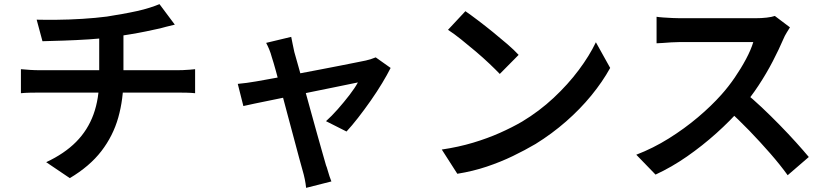

<svg xmlns="http://www.w3.org/2000/svg" viewBox="-20 -807 4010 927"><path d="M157 -712Q195 -711 254 -711.5Q313 -712 377.5 -716Q442 -720 496 -727Q533 -733 570 -739.5Q607 -746 641 -753.5Q675 -761 703 -770Q731 -779 750 -787L824 -688Q801 -683 783 -678Q765 -673 753 -670Q722 -663 685.5 -655.5Q649 -648 609.5 -641.5Q570 -635 531 -629Q474 -621 410.5 -617Q347 -613 288 -611Q229 -609 185 -608ZM203 -24Q291 -65 347.5 -122Q404 -179 431.5 -255Q459 -331 459 -428Q459 -428 459 -452Q459 -476 459 -523Q459 -570 459 -640L576 -654Q576 -629 576 -599Q576 -569 576 -539Q576 -509 576 -484.5Q576 -460 576 -445Q576 -430 576 -430Q576 -328 551 -239.5Q526 -151 469.5 -77.5Q413 -4 317 53ZM81 -473Q101 -471 125 -469.5Q149 -468 172 -468Q185 -468 224 -468Q263 -468 319 -468Q375 -468 438.5 -468Q502 -468 566 -468Q630 -468 686 -468Q742 -468 781.5 -468Q821 -468 835 -468Q846 -468 862.5 -468.5Q879 -469 895.5 -470.5Q912 -472 922 -473V-357Q903 -359 880.5 -359.5Q858 -360 837 -360Q824 -360 784.5 -360Q745 -360 689 -360Q633 -360 569 -360Q505 -360 440.5 -360Q376 -360 320 -360Q264 -360 225 -360Q186 -360 173 -360Q150 -360 125 -359.5Q100 -359 81 -357Z M1386 -629Q1389 -612 1393 -594Q1397 -576 1401 -556Q1409 -529 1421.5 -483.5Q1434 -438 1449.5 -383Q1465 -328 1480.5 -270.5Q1496 -213 1511 -160.5Q1526 -108 1537 -68.5Q1548 -29 1554 -9Q1558 0 1562 15Q1566 30 1571 44.5Q1576 59 1580 69L1458 100Q1456 80 1451.5 58Q1447 36 1441 16Q1435 -4 1424 -45.5Q1413 -87 1398.5 -141Q1384 -195 1368.5 -253Q1353 -311 1338.5 -366Q1324 -421 1312 -464.5Q1300 -508 1292 -532Q1287 -551 1280 -568Q1273 -585 1265 -600ZM1866 -479Q1850 -447 1825 -405.5Q1800 -364 1769.5 -320.5Q1739 -277 1709 -238.5Q1679 -200 1653 -172L1554 -222Q1581 -246 1611 -280Q1641 -314 1667.5 -348.5Q1694 -383 1708 -409Q1698 -407 1666.5 -400.5Q1635 -394 1591 -385Q1547 -376 1495 -365.5Q1443 -355 1390.5 -344Q1338 -333 1290.5 -323.5Q1243 -314 1207.5 -306.5Q1172 -299 1155 -295L1128 -402Q1151 -404 1172 -407Q1193 -410 1217 -414Q1228 -416 1259 -421.5Q1290 -427 1333.5 -435Q1377 -443 1426.5 -452.5Q1476 -462 1526.5 -471.5Q1577 -481 1622 -490Q1667 -499 1700 -505.5Q1733 -512 1747 -515Q1759 -518 1772 -522Q1785 -526 1794 -530Z M2227 -753Q2253 -735 2288 -708.5Q2323 -682 2360 -652Q2397 -622 2430 -593.5Q2463 -565 2484 -542L2393 -450Q2374 -470 2343.5 -499Q2313 -528 2277 -558.5Q2241 -589 2206 -617Q2171 -645 2143 -663ZM2113 -85Q2194 -97 2264 -118Q2334 -139 2393.5 -165.5Q2453 -192 2501 -220Q2584 -270 2653 -334.5Q2722 -399 2774 -468.5Q2826 -538 2857 -603L2926 -479Q2889 -412 2835 -346Q2781 -280 2713 -220.5Q2645 -161 2566 -112Q2515 -82 2456 -53.5Q2397 -25 2330 -2.5Q2263 20 2188 32Z M3794 -675Q3789 -667 3778.5 -650Q3768 -633 3762 -618Q3742 -571 3711.5 -512Q3681 -453 3642.5 -394.5Q3604 -336 3561 -287Q3506 -224 3438.5 -163.5Q3371 -103 3297 -51.5Q3223 0 3145 36L3052 -60Q3133 -91 3209 -138.5Q3285 -186 3350 -241Q3415 -296 3463 -350Q3497 -388 3527.5 -432.5Q3558 -477 3582 -522Q3606 -567 3617 -604Q3608 -604 3580.5 -604Q3553 -604 3516.5 -604Q3480 -604 3440.5 -604Q3401 -604 3364.5 -604Q3328 -604 3301 -604Q3274 -604 3264 -604Q3244 -604 3221 -602.5Q3198 -601 3179 -599.5Q3160 -598 3150 -598V-726Q3162 -724 3183.5 -722.5Q3205 -721 3227 -720Q3249 -719 3264 -719Q3276 -719 3304 -719Q3332 -719 3369.5 -719Q3407 -719 3447 -719Q3487 -719 3524 -719Q3561 -719 3588 -719Q3615 -719 3626 -719Q3657 -719 3682 -722Q3707 -725 3721 -730ZM3574 -362Q3614 -330 3657.5 -289Q3701 -248 3744 -204Q3787 -160 3823.5 -119.5Q3860 -79 3885 -49L3783 39Q3747 -11 3699 -66Q3651 -121 3598 -176Q3545 -231 3491 -279Z"/></svg>

Font: Noto Sans KR SemiBold
Style: Regular
Weight: 600
Designer: Ryoko NISHIZUKA  (kana, bopomofo & ideographs); Paul D. Hunt (Latin, Greek & Cyrillic); Sandoll Communications , Soo-you
Foundry: Adobe
Version: Version 2.004-H2;hotconv 1.0.118;makeotfexe 2.5.65603